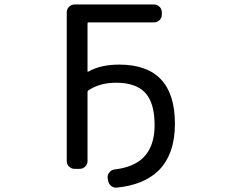

<svg xmlns="http://www.w3.org/2000/svg" viewBox="-20 -775 1040 858"><path d="M499 -405.3Q425.8 -405.3 375 -371.1Q371.1 -368.2 371.1 -363.3V-54.7Q371.1 -41 360.8 -30.8Q350.6 -20.5 335.9 -20.5H312.5Q298.8 -20.5 288.6 -30.8Q278.3 -41 278.3 -54.7V-720.7Q278.3 -734.4 288.6 -744.6Q298.8 -754.9 312.5 -754.9H668Q682.6 -754.9 692.9 -744.6Q703.1 -734.4 703.1 -720.7V-709Q703.1 -695.3 692.9 -685.1Q682.6 -674.8 668 -674.8H375Q371.1 -674.8 371.1 -669.9V-457Q371.1 -453.1 375 -455.1Q429.7 -486.3 512.7 -486.3Q761.7 -486.3 761.7 -221.7Q761.7 -85 687.5 -11.7Q621.1 51.8 501 63.5Q500 63.5 498 63.5Q485.4 63.5 475.6 54.7Q464.8 45.9 462.9 31.2L460.9 19.5Q460 5.9 468.8 -4.9Q477.5 -15.6 491.2 -17.6Q575.2 -27.3 619.1 -69.3Q670.9 -120.1 670.9 -215.8Q670.9 -315.4 628.9 -360.4Q586.9 -405.3 499 -405.3Z"/></svg>

Font: Rounded-L Mgen+ 2m regular
Style: Regular
Weight: 400
Designer: [Source Han Sans]
Ryoko NISHIZUKA  (kana & ideographs); Paul D. Hunt (Latin, Greek & Cyrillic); Wenlong ZHANG  (bopomofo
Version: Version 1.059.20150602